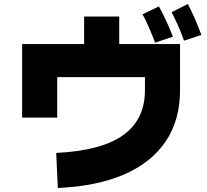

<svg xmlns="http://www.w3.org/2000/svg" viewBox="-20 -875 1040 963"><path d="M903 -671Q886 -719 870.5 -752.5Q855 -786 841 -814L922 -855Q942 -817 959 -777.5Q976 -738 990 -700ZM758 -661Q740 -708 725.5 -741Q711 -774 695 -803L777 -843Q797 -806 815 -767.5Q833 -729 847 -691ZM270 68 262 -108Q489 -119 598 -197.5Q707 -276 707 -422V-488H267V-285H91V-654H402V-792H578V-654H883V-422Q883 -273 811.5 -166.5Q740 -60 603.5 -0.5Q467 59 270 68Z"/></svg>

Font: Murecho Black
Style: Regular
Weight: 900
Designer: Neil Summerour
Foundry: Positype
Version: Version 1.010; ttfautohint (v1.8.3)